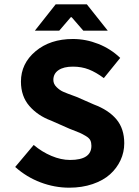

<svg xmlns="http://www.w3.org/2000/svg" viewBox="-20 -850 640 882"><path d="M140.1 -709 235.8 -830.1H378.9L475.1 -709H362.8L309.1 -771H305.2L252 -709ZM297.9 12.2Q231 12.2 166.3 -12.2Q101.6 -36.6 49.8 -83L134.8 -184.1Q172.4 -152.3 216.3 -133.8Q260.3 -115.2 301.8 -115.2Q399.9 -115.2 399.9 -180.2Q399.9 -194.8 395 -205.3Q390.1 -215.8 373.5 -225.6Q356.9 -235.4 346.9 -239.7Q336.9 -244.1 306.2 -255.9Q301.3 -257.8 298.8 -258.8L214.8 -295.9Q153.8 -318.4 115 -363Q76.2 -407.7 76.2 -475.1Q76.2 -558.1 143.3 -614.5Q210.4 -670.9 314.9 -670.9Q374.5 -670.9 431.4 -648.4Q488.3 -626 532.2 -584L457 -491.2Q420.9 -518.1 387.9 -531Q355 -543.9 314.9 -543.9Q272.5 -543.9 248.8 -527.8Q225.1 -511.7 225.1 -482.9Q225.1 -464.4 239.7 -450Q254.4 -435.5 270.3 -428.5Q286.1 -421.4 324.2 -407.7Q329.6 -405.8 332 -404.8L411.1 -370.1Q479 -344.7 514.9 -301.8Q550.8 -258.8 550.8 -191.9Q550.8 -150.9 533.7 -114Q516.6 -77.1 485.4 -49.1Q454.1 -21 405.5 -4.4Q356.9 12.2 297.9 12.2Z"/></svg>

Font: Office Code Pro Bold
Style: Regular
Weight: 700
Designer: Nathan Rutzky & Paul D. Hunt
Foundry: Adobe Systems Incorporated
Version: Version 1.004;PS 001.004;hotconv 1.0.70;makeotf.lib2.5.58329